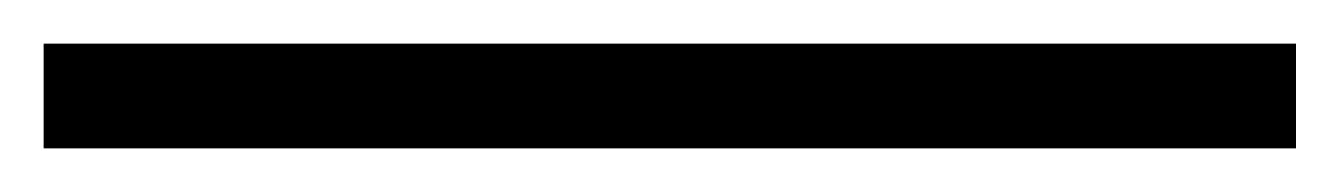

<svg xmlns="http://www.w3.org/2000/svg" viewBox="-25 2 614 88"><path d="M-5 70H569V22H-5Z"/></svg>

Font: Source Han Serif KR
Style: Regular
Weight: 400
Designer: Ryoko NISHIZUKA 西塚涼子 (kana & ideographs); Frank Grießhammer (Latin, Greek & Cyrillic); Wenlong ZHANG 张文龙 (bopomofo); San
Foundry: Adobe
Version: Version 2.001;hotconv 1.1.0;makeotfexe 2.6.0